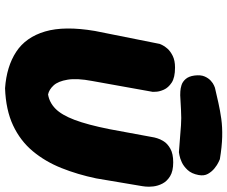

<svg xmlns="http://www.w3.org/2000/svg" viewBox="-88 -786 878 741"><g transform="rotate(90 350.5 -416.0)"><path d="M321 3Q237 -3 180.5 -40Q124 -77 102 -151.5Q80 -226 100 -344L150 -594Q150 -594 154 -603Q158 -612 168 -623.5Q178 -635 196 -644Q214 -653 241 -653Q280 -653 299.5 -640Q319 -627 326.5 -610Q334 -593 334.5 -580Q335 -567 335 -567L293 -333Q282 -275 288 -238.5Q294 -202 310 -184.5Q326 -167 345 -163Q376 -168 400 -191.5Q424 -215 443 -265Q462 -315 479 -400L511 -573Q511 -573 514 -584Q517 -595 526 -609.5Q535 -624 554.5 -635Q574 -646 607 -646Q641 -646 660.5 -634Q680 -622 689 -604.5Q698 -587 700 -569Q702 -551 700.5 -539Q699 -527 699 -527L669 -349Q654 -277 629 -214.5Q604 -152 564 -104Q524 -56 464.5 -28Q405 0 321 3ZM348 -673Q344 -673 333 -673.5Q322 -674 309 -678Q296 -682 285.5 -694Q275 -706 272 -728Q269 -752 275.5 -767Q282 -782 292 -791Q302 -800 310.5 -803.5Q319 -807 319 -807Q349 -814 378 -820.5Q407 -827 439 -831.5Q471 -836 509 -835Q547 -834 595 -826Q595 -826 606 -821Q617 -816 630 -805.5Q643 -795 651.5 -780Q660 -765 656 -744Q651 -717 636.5 -701.5Q622 -686 606.5 -679Q591 -672 579.5 -670Q568 -668 568 -668Q526 -671 502.5 -673Q479 -675 464 -676Q449 -677 436 -677Q423 -677 403 -676Q383 -675 348 -673Z"/></g></svg>

Font: Sour Gummy Black
Style: Italic
Weight: 900
Italic angle: -11.3°
Designer: Stefie Justprince
Foundry: Eifetstype
Version: Version 1.000